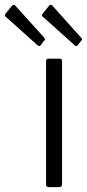

<svg xmlns="http://www.w3.org/2000/svg" viewBox="-107 -772 359 792"><path d="M149 -15Q149 -6 146 -3Q143 0 133 0H96Q89 0 86 -2.5Q83 -5 83 -12V-518Q83 -525 85.5 -527.5Q88 -530 94 -530H138Q144 -530 146.5 -527.5Q149 -525 149 -518ZM-45 -750 76 -616Q81 -609 75 -604L62 -587Q59 -582 55 -582Q53 -582 47 -586L-80 -700Q-87 -704 -87 -709Q-87 -711 -83 -717L-57 -749Q-51 -755 -45 -750ZM108 -750 228 -616Q235 -609 228 -604L215 -587Q212 -582 208 -582Q206 -582 200 -586L73 -700Q66 -704 66 -709Q66 -711 70 -717L96 -749Q102 -755 108 -750Z"/></svg>

Font: Libre Franklin Light
Style: Regular
Weight: 300
Designer: Pablo Impallari, Rodrigo Fuenzalida
Foundry: Impallari Type
Version: Version 1.002; ttfautohint (v1.5)